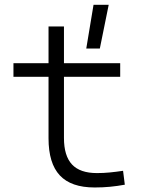

<svg xmlns="http://www.w3.org/2000/svg" viewBox="-20 -786 626 815"><path d="M346.2 -580.1 377 -765.6H441.4L403.8 -580.1ZM381.8 9.8Q281.7 9.8 233.9 -41.5Q186 -92.8 186 -198.7V-460H37.1V-517.6H186V-673.8H251.5V-517.6H490.2V-460H251.5V-200.2Q251.5 -124.5 285.6 -87.9Q319.8 -51.3 391.6 -51.3Q419.9 -51.3 446.5 -54Q473.1 -56.6 502.4 -61L509.8 -2Q477.5 3.9 447 6.8Q416.5 9.8 381.8 9.8Z"/></svg>

Font: Caskaydia Cove Light
Style: Regular
Weight: 300
Monospace: yes
Designer: Aaron Bell
Foundry: Saja Typeworks
Version: Version 4.300; ttfautohint (v1.8.3)